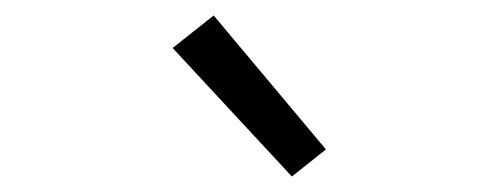

<svg xmlns="http://www.w3.org/2000/svg" viewBox="-20 -796 640 248"><path d="M357 -568 203 -734 256 -776 401 -603Z"/></svg>

Font: Iosevka SS04 Lt Ex Obl
Style: Regular
Weight: 300
Width: 7
Italic angle: -9°
Monospace: yes
Designer: Belleve Invis
Foundry: Belleve Invis
Version: Version 19.0.0; ttfautohint (v1.8.4)